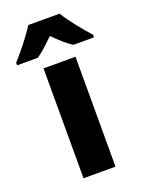

<svg xmlns="http://www.w3.org/2000/svg" viewBox="-192 -834 675 903"><g transform="rotate(-20 145.5 -383.0)"><path d="M224 -766H67C42 -724 -13 -656 -47 -619V-606H57C86 -626 112 -651 145 -683C177 -651 205 -625 235 -606H338V-619C301 -660 251 -721 224 -766ZM225 0V-550H65V0Z"/></g></svg>

Font: Noto Sans Lao SemiCondensed ExtraBold
Style: Regular
Weight: 800
Width: 4
Designer: Monotype Design Team
Foundry: Monotype Imaging Inc.
Version: Version 2.003